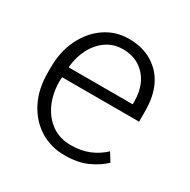

<svg xmlns="http://www.w3.org/2000/svg" viewBox="-129 -659 782 791"><g transform="rotate(30 261.5 -264.0)"><path d="M275.9 10.3Q208.5 10.3 156.2 -22.9Q104.5 -56.2 75.2 -114.3Q45.9 -172.4 45.9 -248.5V-275.4Q45.9 -351.6 75.2 -410.6Q104.5 -470.2 154.5 -504.2Q204.6 -538.1 266.1 -538.1Q331.5 -538.1 377.4 -510.3Q472.7 -452.6 472.7 -313V-263.2H106.4L105.5 -241.7Q106 -183.6 127.4 -137.2Q148.9 -91.3 187 -64.9Q225.1 -38.6 275.9 -38.6Q325.7 -38.6 363.5 -54.4Q401.4 -70.3 430.2 -97.7L455.1 -57.6Q424.3 -28.3 380.6 -9Q336.9 10.3 275.9 10.3ZM109.4 -314.9 110.4 -312H414.1V-326.7Q414.1 -373 396.5 -410.2Q378.4 -446.8 345.5 -467.8Q312.5 -488.8 266.1 -488.8Q223.6 -488.8 190.4 -466.3Q156.7 -443.8 135.5 -404.3Q114.3 -364.7 109.4 -314.9Z"/></g></svg>

Font: Suwannaphum Light
Style: Regular
Weight: 300
Designer: Danh Hong
Version: Version 8.002; ttfautohint (v1.8.3)